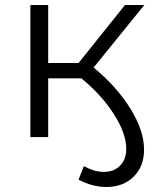

<svg xmlns="http://www.w3.org/2000/svg" viewBox="-20 -546 621 765"><path d="M353 -277Q446 -200 500 -112.5Q554 -25 554 50Q554 117 512.5 158Q471 199 403 199Q349 199 293 170L314 116Q357 139 393 139Q434 139 458.5 114Q483 89 483 47Q483 -14 433.5 -91.5Q384 -169 304 -234H172V0H101V-526H172V-295H293L478 -526H555Z"/></svg>

Font: Montserrat Alternates
Style: Regular
Weight: 400
Designer: Julieta Ulanovsky
Foundry: Julieta Ulanovsky
Version: Version 7.200;PS 007.200;hotconv 1.0.88;makeotf.lib2.5.64775